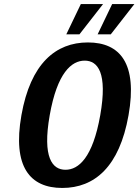

<svg xmlns="http://www.w3.org/2000/svg" viewBox="-20 -920 685 950"><path d="M476 -350C439 -140 369 -80 304 -80C239 -80 189 -140 226 -350C263 -560 334 -620 399 -620C464 -620 513 -560 476 -350ZM616 -350C661 -605 575 -710 415 -710C255 -710 131 -605 86 -350C41 -95 128 10 288 10C448 10 571 -95 616 -350ZM380 -900 308 -750H373L490 -900ZM535 -900 463 -750H528L645 -900Z"/></svg>

Font: Scada
Style: Bold Italic
Weight: 700
Designer: Jovanny Lemonad
Foundry: Jovanny Lemonad
Version: Version 3.005